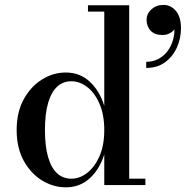

<svg xmlns="http://www.w3.org/2000/svg" viewBox="-20 -772 775 801"><path d="M254.5 9.5Q202.5 9.5 155.8 -19Q109 -47.5 79.2 -101Q49.5 -154.5 49.5 -229.5Q49.5 -304.5 79.2 -358.2Q109 -412 155.8 -440.8Q202.5 -469.5 254.5 -469.5Q313 -469.5 354.2 -431.5Q395.5 -393.5 415 -330.5V-723.5H347V-750H519V-26.5H586.5V0H415V-128Q395.5 -65.5 354.2 -28Q313 9.5 254.5 9.5ZM278 -26.5Q312.5 -26.5 343.8 -50.8Q375 -75 395 -120.2Q415 -165.5 415 -229.5Q415 -293.5 395 -339.2Q375 -385 343.8 -409Q312.5 -433 278 -433Q243 -433 218.5 -410.5Q194 -388 180.8 -342.8Q167.5 -297.5 167.5 -229.5Q167.5 -161.5 180.8 -116.2Q194 -71 218.5 -48.8Q243 -26.5 278 -26.5ZM590 -488.5V-514Q616.5 -514 639 -525.2Q661.5 -536.5 677.8 -557.2Q694 -578 702 -606Q710 -634 707 -667.5H715Q716 -660 708.5 -650.2Q701 -640.5 688 -633.2Q675 -626 657.5 -626Q624.5 -626 608 -644.5Q591.5 -663 591.5 -688.5Q591.5 -715 612 -733.2Q632.5 -751.5 662 -751.5Q692.5 -751.5 713.8 -726.5Q735 -701.5 735 -654Q735 -612 718 -574Q701 -536 668.5 -512.2Q636 -488.5 590 -488.5Z"/></svg>

Font: Bodoni Moda 9pt Medium
Style: Regular
Weight: 500
Designer: Owen Earl
Foundry: indestructible type
Version: Version 2.005